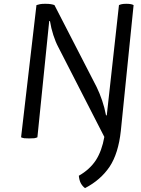

<svg xmlns="http://www.w3.org/2000/svg" viewBox="-20 -718 732 1000"><path d="M236.3 -608.4Q237.3 -608.4 240.2 -608.4Q246.1 -571.3 257.8 -535.2Q269.5 -499 283.2 -473.6Q363.3 -317.4 523.4 -4.9Q510.7 67.4 479.5 116.2Q447.3 165 390.6 197.3Q392.6 219.7 400.4 235.4Q409.2 252 422.9 261.7Q503.9 219.7 550.8 150.4Q596.7 81.1 609.4 -37.1Q630.9 -254.9 675.8 -691.4Q670.9 -694.3 662.1 -696.3Q652.3 -698.2 638.7 -698.2Q623 -698.2 614.3 -696.3Q605.5 -694.3 599.6 -691.4Q579.1 -500 536.1 -117.2Q535.2 -117.2 532.2 -117.2Q524.4 -158.2 511.7 -195.3Q499 -232.4 483.4 -264.6Q410.2 -407.2 263.7 -691.4Q256.8 -694.3 245.1 -696.3Q234.4 -698.2 215.8 -698.2Q198.2 -698.2 188.5 -696.3Q178.7 -694.3 169.9 -691.4Q143.6 -461.9 89.8 -2.9Q95.7 0 106.4 2Q117.2 2.9 131.8 2.9Q147.5 2.9 158.2 2Q168.9 0 174.8 -2.9Q195.3 -205.1 236.3 -608.4Z"/></svg>

Font: cl
Style: Italic
Weight: 400
Designer: Mitja Miklavcic
Version: Version 7.504; 2011; Build 1022